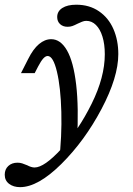

<svg xmlns="http://www.w3.org/2000/svg" viewBox="-74 -590 555 803"><path d="M-54.2 140.7Q-54.2 118 -39.3 104.2Q-24.3 90.4 -0.9 90.4Q9.8 90.4 18.8 93.3Q27.8 96.2 40 101.3Q47.6 105.5 55.7 108Q63.8 110.5 70.4 110.5Q111.1 110.5 182.8 32.5Q254.5 -45.5 309.4 -156.4Q364.3 -267.3 364.3 -363.1Q364.3 -405.1 354.5 -436.8Q344.7 -468.5 327.2 -485.6Q309.8 -502.8 286.6 -502.8Q278.4 -502.8 269.1 -499.1Q259.8 -495.4 250.7 -491Q237.5 -484.2 228.6 -481.1Q219.7 -478 208.5 -478Q189.2 -478 177.2 -489.2Q165.2 -500.4 165.2 -518.8Q165.2 -542.7 186.5 -556.5Q207.9 -570.3 244.9 -570.3Q299.8 -570.3 339.8 -542.9Q379.9 -515.6 400.4 -468.5Q420.8 -421.5 420.8 -363.9Q420.8 -267 350.4 -133.9Q280 -0.8 182.4 96Q84.7 192.7 10.1 192.7Q-17.7 192.7 -35.9 178.9Q-54.2 165 -54.2 140.7ZM125.3 -355.8Q116.4 -355.8 106.8 -345.2Q97.3 -334.6 85.4 -311.9L71.1 -284.2H13.8L43.7 -343Q64.6 -385 89 -405.5Q113.3 -426.1 140.2 -426.1Q179.3 -426.1 206.3 -379Q233.3 -331.9 244.5 -236.4Q255.7 -140.8 248.2 -1.4Q235 17.8 218.1 37.6Q201.1 57.4 172.8 85.3Q185.2 -19.4 182.5 -122.1Q179.8 -224.8 164.1 -290.3Q148.4 -355.8 125.3 -355.8Z"/></svg>

Font: Playfair Micro SmCond SmLight
Style: Italic
Weight: 360
Width: 4
Italic angle: -15.6°
Designer: Claus Eggers Sørensen
Foundry: Claus Eggers Sørensen
Version: Version 2.203;Glyphs 3.3 (3326)